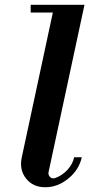

<svg xmlns="http://www.w3.org/2000/svg" viewBox="-20 -768 390 800"><path d="M70.8 -112.8 200.2 -715.8H107.9V-748H332L182.1 -49.8Q180.7 -37.6 189 -30Q197.3 -22.5 209 -25.9Q238.3 -36.1 260.5 -59.8Q282.7 -83.5 289.1 -112.8H320.8Q309.6 -61 265.1 -24.4Q220.7 12.2 168.9 12.2Q117.2 12.2 88.4 -24.4Q59.6 -61 70.8 -112.8Z"/></svg>

Font: Fin Serif Display
Style: Italic
Weight: 400
Italic angle: -12°
Designer: J. Blake Harris
Version: Version 1.006;FEAKit 1.0